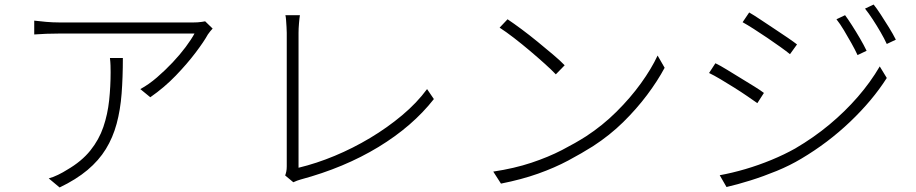

<svg xmlns="http://www.w3.org/2000/svg" viewBox="-20 -801 4040 847"><path d="M918 -675Q913 -670 907.5 -663Q902 -656 897 -649Q880 -618 843 -569Q806 -520 755.5 -467.5Q705 -415 643 -372L599 -408Q636 -428 672.5 -459.5Q709 -491 741.5 -525.5Q774 -560 799 -593.5Q824 -627 838 -653Q822 -653 783.5 -653Q745 -653 693.5 -653Q642 -653 583.5 -653Q525 -653 467.5 -653Q410 -653 361.5 -653Q313 -653 280.5 -653Q248 -653 240 -653Q213 -653 185 -652Q157 -651 131 -649V-710Q155 -707 184 -704.5Q213 -702 240 -702Q248 -702 281 -702Q314 -702 363 -702Q412 -702 470 -702Q528 -702 586 -702Q644 -702 696 -702Q748 -702 784.5 -702Q821 -702 835 -702Q842 -702 851.5 -702.5Q861 -703 870.5 -704.5Q880 -706 885 -707ZM522 -545Q522 -460 516.5 -388Q511 -316 494.5 -255Q478 -194 447 -143.5Q416 -93 366 -51Q316 -9 243 26L195 -14Q214 -19 236.5 -30Q259 -41 276 -52Q340 -89 378.5 -137Q417 -185 436 -241Q455 -297 461.5 -358.5Q468 -420 468 -483Q468 -498 467.5 -513Q467 -528 465 -545Z M1238 -27Q1241 -35 1243 -44.5Q1245 -54 1245 -67Q1245 -80 1245 -122.5Q1245 -165 1245 -224.5Q1245 -284 1245 -350Q1245 -416 1245 -478Q1245 -540 1245 -587.5Q1245 -635 1245 -656Q1245 -666 1244 -682Q1243 -698 1242 -712.5Q1241 -727 1239 -734H1303Q1301 -722 1299 -698Q1297 -674 1297 -657Q1297 -638 1297 -599Q1297 -560 1297 -508Q1297 -456 1297 -398Q1297 -340 1297 -284Q1297 -228 1297 -180.5Q1297 -133 1297 -101Q1297 -69 1297 -61Q1376 -80 1456.5 -113.5Q1537 -147 1613 -192.5Q1689 -238 1754 -292.5Q1819 -347 1864 -408L1894 -364Q1800 -244 1649.5 -152.5Q1499 -61 1306 -9Q1299 -7 1290.5 -4Q1282 -1 1274 3Z M2219 -716Q2246 -698 2281 -672Q2316 -646 2352 -616.5Q2388 -587 2420 -560Q2452 -533 2471 -513L2432 -473Q2414 -492 2383.5 -519.5Q2353 -547 2317.5 -577Q2282 -607 2247 -634Q2212 -661 2184 -679ZM2156 -44Q2249 -58 2324 -83Q2399 -108 2459 -139Q2519 -170 2566 -200Q2638 -247 2699.5 -308Q2761 -369 2807.5 -433.5Q2854 -498 2881 -556L2912 -502Q2881 -444 2834.5 -382Q2788 -320 2729 -262Q2670 -204 2596 -156Q2547 -125 2487 -93Q2427 -61 2354 -35Q2281 -9 2190 9Z M3708 -734Q3720 -718 3738 -690Q3756 -662 3773.5 -632Q3791 -602 3803 -577L3763 -558Q3752 -582 3736 -610.5Q3720 -639 3703 -667.5Q3686 -696 3670 -716ZM3834 -781Q3847 -765 3865 -737.5Q3883 -710 3901.5 -680Q3920 -650 3932 -626L3892 -607Q3881 -631 3864.5 -659.5Q3848 -688 3830 -715.5Q3812 -743 3796 -763ZM3285 -746Q3306 -734 3335 -714.5Q3364 -695 3396 -674Q3428 -653 3455 -634.5Q3482 -616 3496 -605L3465 -562Q3449 -575 3422.5 -594Q3396 -613 3365 -634Q3334 -655 3305 -673.5Q3276 -692 3256 -703ZM3155 -28Q3210 -38 3268 -55Q3326 -72 3383 -95.5Q3440 -119 3488 -146Q3570 -194 3639 -251.5Q3708 -309 3764 -373.5Q3820 -438 3861 -508L3892 -457Q3829 -358 3731 -264.5Q3633 -171 3515 -101Q3465 -71 3406.5 -47Q3348 -23 3290.5 -5Q3233 13 3185 24ZM3136 -522Q3157 -512 3187 -493.5Q3217 -475 3249 -455.5Q3281 -436 3308.5 -419Q3336 -402 3350 -391L3321 -346Q3304 -358 3277 -376.5Q3250 -395 3219 -414.5Q3188 -434 3158.5 -451.5Q3129 -469 3108 -479Z"/></svg>

Font: Noto Sans SC Thin Light
Style: Regular
Weight: 300
Version: Version 2.004-H2;hotconv 1.0.118;makeotfexe 2.5.65603